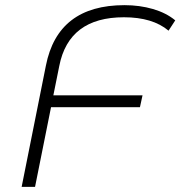

<svg xmlns="http://www.w3.org/2000/svg" viewBox="-20 -725 700 745"><path d="M210 -469 187 -355H533L523 -309H178L116 0H64L158 -470Q204 -705 463 -705Q522 -705 573.5 -690Q625 -675 660 -646L634 -606Q572 -658 461 -658Q247 -658 210 -469Z"/></svg>

Font: Montserrat Alternates Light
Style: Italic
Weight: 300
Italic angle: -11.3°
Designer: Julieta Ulanovsky
Foundry: Julieta Ulanovsky
Version: Version 7.200